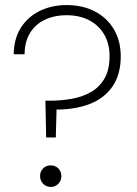

<svg xmlns="http://www.w3.org/2000/svg" viewBox="-20 -732 541 757"><path d="M162 -190 159 -335H177Q221 -335 263 -342.5Q305 -350 338.5 -369Q372 -388 392 -422.5Q412 -457 412 -511Q412 -560 390.5 -596.5Q369 -633 331 -652.5Q293 -672 243 -672Q193 -672 155.5 -653.5Q118 -635 97.5 -600.5Q77 -566 77 -518H34Q35 -580 62.5 -623Q90 -666 137 -689Q184 -712 243 -712Q306 -712 354 -687Q402 -662 429 -616.5Q456 -571 456 -510Q456 -438 423.5 -391Q391 -344 333.5 -322Q276 -300 203 -300L200 -190ZM180 5Q162 5 150 -7.5Q138 -20 138 -38Q138 -56 150 -68Q162 -80 180 -80Q198 -80 210 -68Q222 -56 222 -37Q222 -20 210 -7.5Q198 5 180 5Z"/></svg>

Font: DM Sans 24pt ExtraLight
Style: Regular
Weight: 250
Designer: Colophon Foundry, Jonny Pinhorn
Foundry: Colophon Foundry
Version: Version 4.004;gftools[0.9.30]